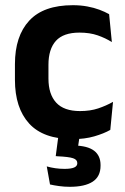

<svg xmlns="http://www.w3.org/2000/svg" viewBox="-20 -523 482 739"><path d="M260.5 12.5Q147 12.5 92.2 -47.5Q37.5 -107.5 37.5 -216V-276Q37.5 -384 92.5 -443.5Q147.5 -503 260.5 -503Q290 -503 315.8 -498.2Q341.5 -493.5 362.8 -485.5Q384 -477.5 400 -468.5L410.5 -361Q386 -376.5 355.8 -387Q325.5 -397.5 286 -397.5Q224 -397.5 195.2 -365.8Q166.5 -334 166.5 -273.5V-220.5Q166.5 -160.5 196.2 -128Q226 -95.5 288 -95.5Q327.5 -95.5 358 -105.8Q388.5 -116 415 -131L404.5 -23Q380 -9 343 1.8Q306 12.5 260.5 12.5ZM288.5 -13.5 276.5 68 226 38Q235.5 37 245.2 36.8Q255 36.5 264.5 37Q317 38 342 57Q367 76 367 112V115Q367 156.5 336.8 176.2Q306.5 196 248.5 196Q227.5 196 207.5 193.2Q187.5 190.5 172.5 187L160 117.5Q175.5 122 193 124.5Q210.5 127 228.5 127Q253 127 265.2 121.8Q277.5 116.5 277.5 105.5V104.5Q277.5 91.5 261.2 86Q245 80.5 201 78.5Q197.5 78 196.2 78Q195 78 194.5 78L206.5 -13.5Z"/></svg>

Font: Anek Bangla Medium SemiBold
Style: Regular
Weight: 600
Version: Version 1.003